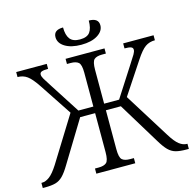

<svg xmlns="http://www.w3.org/2000/svg" viewBox="-130 -1027 1159 1153"><g transform="rotate(-15 449.0 -450.0)"><path d="M442 -771Q379 -771 341 -794.5Q303 -818 303 -855Q303 -900 362 -900Q362 -852 380.5 -828Q399 -804 442 -804Q487 -804 504.5 -828Q522 -852 522 -900Q582 -900 582 -855Q582 -819 544 -795Q506 -771 442 -771ZM-5 0V-32H-1Q22 -32 46 -50Q70 -68 100 -115L273 -394L140 -595Q106 -646 80.5 -664.5Q55 -683 21 -683V-714H211V-683Q184 -683 171.5 -678.5Q159 -674 159 -661Q159 -650 168.5 -633.5Q178 -617 203 -579L322 -394H415V-605Q415 -655 399.5 -668.5Q384 -682 351 -682H328V-714H570V-682H546Q512 -682 497 -668.5Q482 -655 482 -604V-394H575L694 -579Q719 -617 728.5 -633.5Q738 -650 738 -661Q738 -674 725.5 -678.5Q713 -683 686 -683V-714H875V-683Q840 -683 814.5 -665Q789 -647 755 -595L624 -397L800 -115Q829 -68 852.5 -50Q876 -32 899 -32H903V0H889Q848 0 822.5 -7Q797 -14 776.5 -34.5Q756 -55 731 -97L575 -353H482V-111Q482 -59 497.5 -45.5Q513 -32 546 -32H570V0H328V-32H351Q384 -32 399.5 -45.5Q415 -59 415 -111V-353H322L166 -97Q141 -55 120.5 -34.5Q100 -14 75 -7Q50 0 9 0Z"/></g></svg>

Font: Noto Serif SemiCondensed Light
Style: Regular
Weight: 300
Width: 4
Designer: Monotype Design Team
Foundry: Monotype Imaging Inc.
Version: Version 2.013